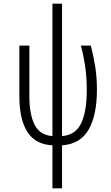

<svg xmlns="http://www.w3.org/2000/svg" viewBox="-20 -780 603 1040"><path d="M264 7Q173 3 129 -64.5Q85 -132 85 -256V-533H139V-261Q139 -160 167.5 -104Q196 -48 264 -43V-760H316V-43Q388 -48 419 -111Q450 -174 450 -293Q450 -358 442 -415.5Q434 -473 418 -533H472Q488 -471 496.5 -414.5Q505 -358 505 -294Q505 -155 459.5 -77Q414 1 316 7V240H264Z"/></svg>

Font: Noto Sans Mono SemiCondensed Light
Style: Regular
Weight: 300
Width: 4
Designer: Monotype Design Team
Foundry: Monotype Imaging Inc.
Version: Version 2.014; ttfautohint (v1.8.4.7-5d5b)